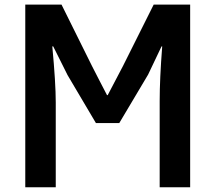

<svg xmlns="http://www.w3.org/2000/svg" viewBox="-20 -792 910 812"><path d="M86.9 0V-772.5H240.2L369.1 -512.7Q377.9 -496.1 399.4 -453.6Q420.9 -411.1 432.6 -389.6H435.5Q461.9 -439.5 500 -512.7L629.9 -772.5H784.2V0H655.3V-365.2Q655.3 -458 666 -595.7H663.1L606.4 -476.6L484.4 -271.5H385.7L265.6 -474.6L205.1 -595.7H201.2Q215.8 -440.4 215.8 -358.4V0Z"/></svg>

Font: Gothic A1
Style: Bold
Weight: 700
Version: Version 2.50